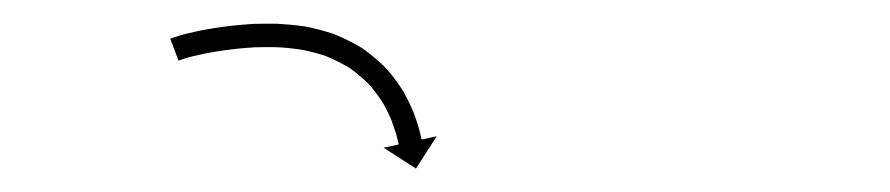

<svg xmlns="http://www.w3.org/2000/svg" viewBox="-20 -617 760 164"><path d="M129.8 -585.5C128.3 -584.9 126.9 -584.4 125.4 -583.9L132.5 -565.2C133.8 -565.7 135.1 -566.1 136.4 -566.6C136.4 -566.6 136.3 -566.6 136.3 -566.5C136.2 -566.5 136.1 -566.5 136.1 -566.5C138.7 -567.3 141.3 -568.1 143.8 -568.7C143.8 -568.7 143.8 -568.7 143.7 -568.7C143.7 -568.7 143.6 -568.7 143.6 -568.7C147 -569.5 150.4 -570.3 153.8 -571C153.8 -571 153.8 -571 153.8 -571C153.7 -571 153.7 -571 153.7 -571C157.9 -571.8 162.1 -572.6 166.3 -573.3C166.3 -573.3 166.2 -573.3 166.2 -573.3C166.2 -573.2 166.1 -573.2 166.1 -573.2C171.1 -574 176 -574.6 181 -575.2C181 -575.2 180.9 -575.2 180.9 -575.2C180.9 -575.2 180.8 -575.2 180.8 -575.2C186.5 -575.8 192.1 -576.3 197.8 -576.6C197.8 -576.6 197.7 -576.6 197.7 -576.6C197.6 -576.6 197.5 -576.6 197.5 -576.6C203.8 -576.8 210.1 -576.8 216.3 -576.7C216.3 -576.7 216.2 -576.7 216.2 -576.7C216.1 -576.7 216 -576.7 216 -576.7C223 -576.4 229.9 -575.7 236.8 -574.7C236.8 -574.7 236.7 -574.8 236.6 -574.8C236.4 -574.8 236.3 -574.8 236.3 -574.8C243.7 -573.4 251.1 -571.5 258.2 -569.2C258.2 -569.2 258.1 -569.2 257.9 -569.3C257.7 -569.3 257.6 -569.4 257.6 -569.4C264.9 -566.4 272.1 -562.9 278.9 -558.8C278.9 -558.8 278.7 -558.9 278.6 -559C278.4 -559.1 278.2 -559.3 278.2 -559.3C284.5 -554.7 290.5 -549.7 296 -544.2C296 -544.2 295.8 -544.3 295.7 -544.5C295.6 -544.6 295.4 -544.8 295.4 -544.8C299.8 -539.6 303.9 -534.1 307.6 -528.3C307.6 -528.3 307.5 -528.4 307.4 -528.5C307.4 -528.7 307.3 -528.8 307.3 -528.8C309.9 -524 312.4 -519.1 314.5 -514C314.5 -514 314.4 -514.1 314.4 -514.2C314.4 -514.3 314.3 -514.4 314.3 -514.4C315.7 -510.6 317.1 -506.8 318.2 -503C318.2 -503 318.2 -503.1 318.2 -503.1C318.2 -503.2 318.2 -503.2 318.2 -503.2C318.8 -500.8 319.5 -498.4 320 -496C320 -496 320 -496.1 320 -496.1C320 -496.1 320 -496.1 320 -496.1C320.2 -495.3 320.4 -494.4 320.6 -493.6L307.7 -490.8L335.3 -473L353 -500.6L340.1 -497.8C339.9 -498.7 339.7 -499.6 339.5 -500.5C339.5 -500.5 339.5 -500.5 339.5 -500.6C339.5 -500.6 339.5 -500.6 339.5 -500.6C338.9 -503.3 338.2 -505.9 337.4 -508.6C337.4 -508.6 337.4 -508.6 337.4 -508.7C337.4 -508.7 337.4 -508.8 337.4 -508.8C336.1 -513.1 334.6 -517.3 333.1 -521.4C333.1 -521.4 333 -521.5 333 -521.6C332.9 -521.7 332.9 -521.8 332.9 -521.8C330.5 -527.5 327.8 -533 324.8 -538.4C324.8 -538.4 324.7 -538.5 324.7 -538.7C324.6 -538.8 324.5 -538.9 324.5 -538.9C320.4 -545.5 315.7 -551.8 310.7 -557.7C310.7 -557.7 310.5 -557.9 310.4 -558C310.3 -558.1 310.1 -558.3 310.1 -558.3C303.9 -564.6 297.1 -570.3 289.9 -575.5C289.9 -575.5 289.7 -575.6 289.5 -575.7C289.4 -575.8 289.2 -576 289.2 -576C281.5 -580.6 273.4 -584.6 265.1 -587.9C265.1 -587.9 264.9 -588 264.7 -588.1C264.6 -588.1 264.4 -588.2 264.4 -588.2C256.5 -590.8 248.3 -592.9 240.1 -594.5C240.1 -594.5 240 -594.5 239.9 -594.5C239.7 -594.5 239.6 -594.5 239.6 -594.5C232.1 -595.6 224.6 -596.3 217 -596.7C217 -596.7 216.9 -596.7 216.9 -596.7C216.8 -596.7 216.7 -596.7 216.7 -596.7C210.1 -596.8 203.4 -596.8 196.8 -596.6C196.8 -596.6 196.8 -596.6 196.7 -596.6C196.6 -596.6 196.6 -596.6 196.6 -596.6C190.6 -596.2 184.7 -595.7 178.8 -595.1C178.8 -595.1 178.7 -595.1 178.7 -595.1C178.6 -595.1 178.6 -595.1 178.6 -595.1C173.4 -594.5 168.3 -593.8 163.1 -593C163.1 -593 163.1 -593 163.1 -593C163 -593 163 -593 163 -593C158.6 -592.3 154.2 -591.5 149.8 -590.6C149.8 -590.6 149.8 -590.6 149.8 -590.6C149.7 -590.6 149.7 -590.6 149.7 -590.6C146.1 -589.8 142.4 -589 138.8 -588.1C138.8 -588.1 138.8 -588.1 138.7 -588.1C138.7 -588.1 138.6 -588.1 138.6 -588.1C135.8 -587.3 132.9 -586.5 130 -585.5C130 -585.5 130 -585.5 129.9 -585.5C129.8 -585.5 129.8 -585.5 129.8 -585.5Z"/></svg>

Font: FRB American Cursive Just Arrows Ultra
Style: Bold Italic
Weight: 1000
Italic angle: -25°
Version: Version 2.0;Modular Font Editor K font №1